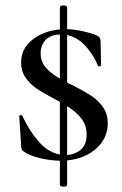

<svg xmlns="http://www.w3.org/2000/svg" viewBox="-20 -589 458 718"><path d="M231 11V102Q231 109 218 109Q204 109 204 102V12Q162 11 124 1Q86 -9 67 -24Q59 -28 59 -45L52 -153V-154Q52 -158 57 -158.5Q62 -159 64 -155Q88 -102 124 -60.5Q160 -19 204 -11V-208L180 -221Q140 -242 116 -258.5Q92 -275 75.5 -299Q59 -323 59 -355Q59 -407 100.5 -440Q142 -473 204 -479V-561Q204 -565 208 -567Q212 -569 218 -569Q223 -569 227 -567Q231 -565 231 -561V-480Q259 -479 289 -472.5Q319 -466 341 -457Q349 -453 352 -449Q355 -445 356 -438L358 -346Q358 -342 353 -341Q348 -340 346 -343Q336 -373 305.5 -410.5Q275 -448 231 -458V-280L252 -270Q295 -248 321 -231Q347 -214 365 -188.5Q383 -163 383 -128Q383 -73 341 -34.5Q299 4 231 11ZM204 -295V-460Q169 -459 150.5 -439.5Q132 -420 132 -390Q132 -359 151 -336.5Q170 -314 204 -295ZM304 -86Q304 -120 285 -145Q266 -170 231 -192V-9Q263 -12 283.5 -30.5Q304 -49 304 -86Z"/></svg>

Font: Cormorant Upright SemiBold
Style: Regular
Weight: 600
Designer: Christian Thalmann (Catharsis Fonts)
Foundry: Catharsis Fonts
Version: Version 3.302